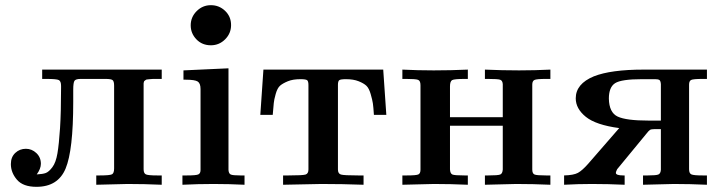

<svg xmlns="http://www.w3.org/2000/svg" viewBox="-20 -714 2788 742"><path d="M22 -80Q22 -107 39 -123Q56 -139 80 -139Q103 -139 120.5 -122.5Q138 -106 138 -81Q138 -62 122 -40Q145 -41 157 -45.5Q169 -50 182.5 -68Q196 -86 202 -121.5Q208 -157 212 -218.5Q216 -280 216 -374V-382Q216 -400 207.5 -404.5Q199 -409 159 -409H143V-445H605V-409H589Q579 -409 571.5 -409Q564 -409 558.5 -408Q553 -407 549 -407Q545 -407 542.5 -404.5Q540 -402 538.5 -401.5Q537 -401 536 -397Q535 -393 535 -392Q535 -391 535 -385Q535 -379 535 -377V-60Q535 -44 544 -40Q553 -36 588 -36H605V0Q539 -3 473 -3Q463 -3 352 0V-36H365Q405 -36 413 -40.5Q421 -45 421 -63V-383Q421 -400 415 -404.5Q409 -409 388 -409H292Q273 -409 268 -402Q263 -395 263 -367V-320Q263 -133 233.5 -62.5Q204 8 121 8Q69 8 45.5 -19.5Q22 -47 22 -80Z M685 0V-36H702Q738 -36 746.5 -40Q755 -44 755 -57V-370Q755 -392 744 -399Q733 -406 698 -406H689V-442L863 -450V-57Q864 -43 872 -39.5Q880 -36 909 -36H925V0Q865 -3 805 -3Q745 -3 685 0ZM717 -616Q717 -648 740 -671Q763 -694 795 -694Q827 -694 850 -672Q873 -650 873 -617Q873 -585 850 -562Q827 -539 795 -539Q761 -539 739 -562Q717 -585 717 -616Z M986 -270 998 -445H1461L1473 -270H1425Q1423 -301 1421 -314.5Q1419 -328 1412.5 -350.5Q1406 -373 1396 -382.5Q1386 -392 1366 -400Q1346 -408 1317 -408Q1296 -408 1291 -404Q1286 -400 1286 -386V-59Q1286 -43 1297.5 -39.5Q1309 -36 1364 -36H1385V0Q1304 -3 1222 -3Q1206 -3 1074 0V-36H1095Q1150 -36 1161 -39.5Q1172 -43 1172 -59V-385Q1172 -400 1167 -404Q1162 -408 1141 -408Q1112 -408 1092.5 -400Q1073 -392 1062.5 -383Q1052 -374 1045.5 -351Q1039 -328 1038 -315.5Q1037 -303 1034 -270Z M1535 0V-36H1552Q1589 -36 1597 -40Q1605 -44 1605 -58V-385Q1605 -402 1595.5 -405.5Q1586 -409 1550 -409H1535V-445Q1595 -442 1656 -442Q1722 -442 1788 -445V-409H1777Q1736 -409 1727.5 -404.5Q1719 -400 1719 -380V-261H1923V-389Q1922 -403 1912.5 -406Q1903 -409 1865 -409H1854V-445Q1920 -442 1986 -442Q2047 -442 2107 -445V-409H2089Q2054 -409 2045.5 -405Q2037 -401 2037 -387V-59Q2037 -43 2046 -39.5Q2055 -36 2090 -36H2107V0Q2041 -3 1975 -3Q1965 -3 1854 0V-36H1867Q1904 -36 1913 -39.5Q1922 -43 1923 -59V-228H1719V-59Q1720 -43 1728.5 -39.5Q1737 -36 1775 -36H1788V0Q1722 -3 1657 -3Q1646 -3 1535 0Z M2160 0V-36Q2197 -37 2213.5 -46Q2230 -55 2253 -81L2373 -219Q2283 -231 2244 -262.5Q2205 -294 2205 -334Q2205 -390 2275 -419Q2341 -445 2467 -445H2712V-409H2695Q2659 -409 2651 -405Q2643 -401 2643 -387V-60Q2643 -44 2652 -40Q2661 -36 2696 -36H2712V0Q2647 -3 2584 -3Q2573 -3 2465 0V-36H2483Q2515 -36 2524 -39.5Q2533 -43 2534 -58V-215H2510Q2497 -215 2492 -212Q2487 -209 2477 -196Q2373 -69 2365 -60Q2360 -50 2360 -46Q2360 -36 2389 -36H2394V0Q2331 -3 2267 -3Q2214 -3 2160 0ZM2333 -333Q2334 -279 2367 -263.5Q2400 -248 2486 -248H2534V-389Q2533 -402 2528 -405Q2523 -408 2512 -408H2461Q2381 -408 2357 -392.5Q2333 -377 2333 -333Z"/></svg>

Font: CMU Serif
Style: Bold
Weight: 700
Version: Version 0.7.0